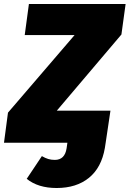

<svg xmlns="http://www.w3.org/2000/svg" viewBox="-48 -716 650 963"><path d="M561 -543 237 -161H506L482 0L478 26Q461 125 398 176Q335 227 236 227Q143 227 86 181L162 67Q179 77 194 81.5Q209 86 227 86Q277 86 286 28L290 0H-28L-8 -151L326 -540H76L97 -696H582Z"/></svg>

Font: Fira Sans Black
Style: Italic
Weight: 900
Italic angle: -8°
Designer: Carrois Corporate & Edenspiekermann AG
Foundry: Carrois Corporate GbR & Edenspiekermann AG
Version: Version 4.203